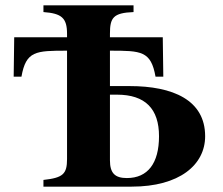

<svg xmlns="http://www.w3.org/2000/svg" viewBox="-20 -696 833 716"><path d="M478 -676H142V-651C210 -646 230 -629 230 -570V-557H33L31 -410H60C77 -506 113 -507 230 -507V-103C230 -47 215 -33 142 -25V0H471C649 0 745 -81 745 -188C745 -323 625 -375 463 -375H390V-507C507 -507 543 -506 560 -410H589L587 -557H390V-570C390 -630 402 -648 478 -651ZM390 -343H416C522 -343 573 -290 573 -188C573 -87 531 -32 453 -32C409 -32 390 -50 390 -98Z"/></svg>

Font: XITS
Style: Bold
Weight: 700
Designer: MicroPress Inc., with final additions and corrections provided by Coen Hoffman, Elsevier (retired)
Version: Version 1.107